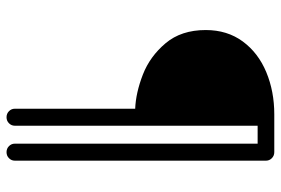

<svg xmlns="http://www.w3.org/2000/svg" viewBox="-156 -699 860 588"><g transform="rotate(90 274.0 -405.0)"><path d="M330 -815H446Q457 -815 464.5 -807.5Q472 -800 472 -790V-20Q472 -10 464.5 -2.5Q457 5 446 5Q435 5 427.5 -2.5Q420 -10 420 -20V-764H365V-20Q365 -10 357.5 -2.5Q350 5 339 5Q328 5 320.5 -2.5Q313 -10 313 -20V-389Q264 -391 208.5 -412.5Q153 -434 112.5 -482Q72 -530 72 -605Q72 -671 107 -718.5Q142 -766 201 -790.5Q260 -815 330 -815Z"/></g></svg>

Font: Tsukimi Rounded
Style: Regular
Weight: 400
Designer: Takashi Funayama
Foundry: Takashi Funayama
Version: Version 1.032; ttfautohint (v1.8.3)